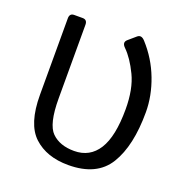

<svg xmlns="http://www.w3.org/2000/svg" viewBox="-130 -829 916 959"><g transform="rotate(20 327.5 -349.0)"><path d="M83 -267.1V-673.3Q83 -700.2 107.4 -700.2H152.3Q176.8 -700.2 176.8 -673.3V-281.7Q176.8 -145 219.5 -103.3Q262.2 -61.5 338.4 -61.5Q421.9 -61.5 465.8 -131.1Q509.8 -200.7 509.8 -345.2Q509.8 -452.6 475.8 -522.9Q441.9 -593.3 401.9 -632.3Q378.9 -654.8 399.4 -672.4L438.5 -706.1Q457.5 -722.7 479 -698.7Q543 -628.4 576.4 -540.5Q609.9 -452.6 609.9 -365.7Q609.9 -187.5 548.1 -86.4Q486.3 14.6 335 14.6Q219.7 14.6 151.4 -48.8Q83 -112.3 83 -267.1Z"/></g></svg>

Font: Istok Web
Style: Regular
Weight: 400
Designer: Andrey V. Panov
Foundry: Andrey V. Panov
Version: Version 1.0.2g